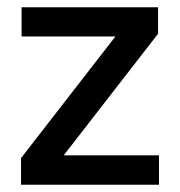

<svg xmlns="http://www.w3.org/2000/svg" viewBox="-20 -509 496 529"><path d="M155.5 -81H418V0H38V-73.5L298 -408.5H39.5V-489H415.5V-416Z"/></svg>

Font: Anek Devanagari Medium Medium
Style: Regular
Weight: 500
Version: Version 1.003